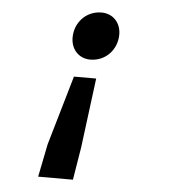

<svg xmlns="http://www.w3.org/2000/svg" viewBox="-50 -553 700 775"><g transform="rotate(5 300.0 -165.0)"><path d="M331.9 -239H241.8L159.8 42.7L133.1 175.9H274L295.8 42.7L331.9 -239ZM330.8 -506.4C267.5 -506.4 222.6 -456 222.6 -395.6C222.6 -347.7 255.2 -313.1 301.1 -313.1C364.4 -313.1 409.3 -363.7 409.3 -424.2C409.3 -472 376.7 -506.4 330.8 -506.4Z"/></g></svg>

Font: Source Code Variable
Style: Italic
Weight: 400
Italic angle: -11°
Monospace: yes
Designer: Paul D. Hunt, Teo Tuominen
Foundry: Adobe Systems Incorporated
Version: Version 1.005;PS 1.0;hotconv 16.6.54;makeotf.lib2.5.65590